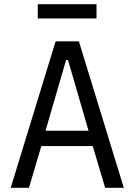

<svg xmlns="http://www.w3.org/2000/svg" viewBox="-20 -895 640 915"><path d="M481 0 422 -199H177L118 0H31L245 -698H356L570 0ZM304 -609H295L197 -272H402ZM160 -875H440V-807H160Z"/></svg>

Font: iA Writer Quattro V
Style: Regular
Weight: 400
Designer: Mike Abbink, Paul van der Laan, Pieter van Rosmalen, Oliver Reichenstein
Foundry: Information Architects Inc.
Version: Version 2.000